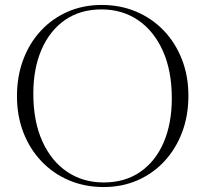

<svg xmlns="http://www.w3.org/2000/svg" viewBox="-20 -745 828 775"><path d="M390.5 -725Q466 -725 529.8 -698Q593.5 -671 640.8 -621.8Q688 -572.5 714.2 -505.5Q740.5 -438.5 740.5 -358.5Q740.5 -278 715 -210.8Q689.5 -143.5 643.5 -94Q597.5 -44.5 535 -17.2Q472.5 10 398.5 10Q323 10 259 -17Q195 -44 147.8 -93.5Q100.5 -143 74.5 -210Q48.5 -277 48.5 -357Q48.5 -437 73.8 -504.2Q99 -571.5 145 -621Q191 -670.5 253.5 -697.8Q316 -725 390.5 -725ZM398.5 -8.5Q484.5 -8.5 546.2 -51.2Q608 -94 640.8 -170.5Q673.5 -247 673.5 -348Q673.5 -460 637 -540.5Q600.5 -621 536.8 -664Q473 -707 390 -707Q303.5 -707 242 -664Q180.5 -621 147.5 -544.5Q114.5 -468 114.5 -367Q114.5 -255 151 -174.5Q187.5 -94 251.5 -51.2Q315.5 -8.5 398.5 -8.5Z"/></svg>

Font: Newsreader Display Light
Style: Regular
Weight: 300
Designer: Hugues Gentile
Foundry: Production Type
Version: Version 1.001